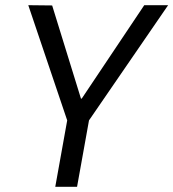

<svg xmlns="http://www.w3.org/2000/svg" viewBox="-20 -720 668 740"><path d="M193 0 239 -256 89 -700 181 -699 292 -340H295L536 -700H628L323 -256L277 0Z"/></svg>

Font: DM Sans 36pt
Style: Italic
Weight: 400
Italic angle: -10°
Designer: Colophon Foundry, Jonny Pinhorn
Foundry: Colophon Foundry
Version: Version 4.004;gftools[0.9.30]